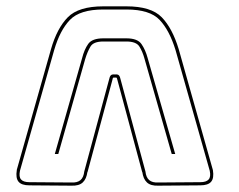

<svg xmlns="http://www.w3.org/2000/svg" viewBox="-20 -747 754 606"><path d="M256 -205Q253 -182 241 -171Q229 -160 205 -161L73 -162Q48 -162 38.5 -173.5Q29 -185 33 -210V-211L141 -592Q160 -658 194 -692.5Q228 -727 306 -727H379Q457 -727 490.5 -692.5Q524 -658 544 -592L652 -210Q656 -185 646.5 -173.5Q637 -162 612 -162L480 -161Q456 -160 444 -171Q432 -182 429 -205V-203L351 -493Q350 -497 349 -500Q348 -503 344 -502H342Q337 -503 336 -500Q335 -497 334 -492L256 -203ZM533 -261H522L436 -562Q430 -584 420 -600Q410 -616 379 -616H306Q275 -616 265.5 -600Q256 -584 249 -561L164 -261H153L239 -563Q246 -591 258.5 -608.5Q271 -626 306 -626H379Q414 -626 426.5 -608Q439 -590 446 -564ZM43 -208Q39 -189 46.5 -180.5Q54 -172 73 -172L205 -171Q224 -170 234 -178.5Q244 -187 246 -206L324 -495Q326 -505 329.5 -509Q333 -513 343 -512Q352 -513 355.5 -509Q359 -505 361 -495L439 -206Q441 -187 451 -178.5Q461 -170 480 -171L612 -172Q631 -172 638.5 -180.5Q646 -189 642 -208L534 -589Q515 -651 484 -684Q453 -717 379 -717H306Q232 -717 200.5 -684Q169 -651 151 -589Z"/></svg>

Font: Bungee Outline
Style: Regular
Weight: 400
Designer: David Jonathan Ross
Foundry: David Jonathan Ross
Version: Version 1.001;PS 1.0;hotconv 1.0.72;makeotf.lib2.5.5900